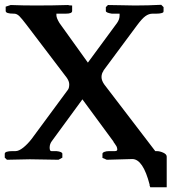

<svg xmlns="http://www.w3.org/2000/svg" viewBox="-35 -668 718 804"><path d="M519 -2 412.1 1 394 -6.8V-23.9Q394 -28.8 402.1 -32Q410.2 -35.2 421.9 -35.2H445.8Q456.1 -35.2 456.1 -42Q456.1 -43.9 455.6 -46.1Q455.1 -48.3 454.8 -50Q454.6 -51.8 453.4 -54Q452.1 -56.2 451.4 -57.6Q450.7 -59.1 448.7 -61.5L446.3 -65.4Q445.3 -66.4 443.1 -69.8Q440.9 -73.2 439.9 -74.2H440.9L310.1 -252L182.1 -77.1Q172.9 -64.9 172.9 -49.8Q172.9 -35.2 180.2 -35.2H201.2Q226.1 -32.7 226.1 -23.9V-7.8L210 1Q105 -1 89.8 -1L-5.9 1L-15.1 -7.8V-23.9Q-15.1 -35.2 17.1 -35.2H29.8Q43.9 -35.2 62.3 -49.8Q80.6 -64.5 97.2 -85.9L250 -293Q254.9 -300.3 254.9 -314.9Q254.9 -327.1 245.1 -341.8L76.2 -564Q56.2 -590.3 45.9 -600.6Q35.2 -610.8 23.9 -610.8H22Q-11.2 -610.8 -11.2 -622.1V-640.1L9.8 -647Q59.6 -645 115.2 -645Q188.5 -645 250 -647Q253.9 -645 267.1 -645V-622.1Q267.1 -610.8 241.2 -610.8H201.2V-604Q201.2 -592.8 213.9 -571.8L333 -405.8L455.1 -571.8Q465.8 -586.9 465.8 -603V-610.8H433.1Q408.2 -614.7 408.2 -622.1V-638.2L417 -647Q428.7 -647 477.1 -646Q525.4 -645 529.8 -645Q585.9 -645 640.1 -647.9L649.9 -638.2V-622.1Q649.9 -618.7 648.7 -616.7Q647.5 -614.7 640.1 -612.8Q632.8 -610.8 619.1 -610.8H604Q588.4 -610.8 574.2 -600.6Q560.1 -590.8 538.1 -561L397.9 -372.1H398.9Q390.1 -360.4 390.1 -345.2Q390.1 -330.6 401.9 -314L577.1 -85L615.2 -35.2H621.1Q634.3 -35.2 648.7 -28.6Q663.1 -22 663.1 -12.2V116.2H594.2Q593.8 115.2 593.3 113.3L591.8 109.4Q591.3 106.9 590.8 106H591.8Q564 -2 519 -2Z"/></svg>

Font: Linux Libertine G
Style: Bold
Weight: 700
Designer: Philipp H. Poll
Foundry: Philipp H. Poll
Version: Version 5.0.3